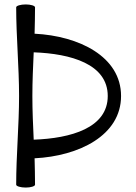

<svg xmlns="http://www.w3.org/2000/svg" viewBox="-20 -833 614 866"><path d="M53 -800C53 -667 66 -533 66 -400C66 -267 53 -133 53 0C53 7 73 13 96 13C119 13 138 7 138 0C138 -40 137 -79 136 -119C336 -129 526 -222 526 -400C526 -578 336 -671 136 -681C137 -721 138 -760 138 -800C138 -807 119 -813 96 -813C73 -813 53 -807 53 -800ZM126 -400C126 -466 129 -531 132 -597C300 -591 466 -544 466 -400C466 -256 300 -209 132 -203C129 -269 126 -334 126 -400Z"/></svg>

Font: Nupuram Expanded Light
Style: Regular
Weight: 300
Width: 7
Designer: Santhosh Thottingal (santhosh.thottingal@gmail.com)
Foundry: SMC
Version: Version 1.000